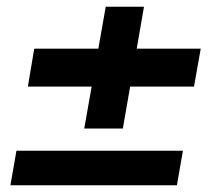

<svg xmlns="http://www.w3.org/2000/svg" viewBox="-20 -641 619 572"><path d="M11 -89 29 -192H525L507 -89ZM231 -258 295 -621H409L346 -258ZM63 -383 82 -496H578L558 -383Z"/></svg>

Font: DM Sans 9pt
Style: Bold Italic
Weight: 700
Italic angle: -10°
Version: Version 4.004;gftools[0.9.30]